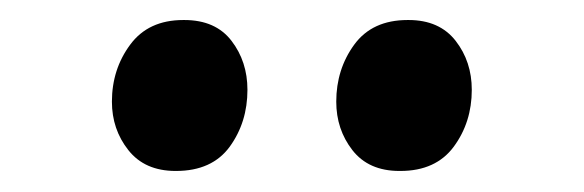

<svg xmlns="http://www.w3.org/2000/svg" viewBox="-20 -814 569 187"><path d="M151 -647.5Q121 -647.5 105 -667.8Q89 -688 89 -715Q89 -746.5 106.8 -770.5Q124.5 -794.5 158.5 -794.5H159.5Q190 -794.5 205.5 -774.2Q221 -754 221 -726.5Q221 -695 203.8 -671.2Q186.5 -647.5 151.5 -647.5ZM369 -647.5Q339 -647.5 323.2 -667.8Q307.5 -688 307.5 -715Q307.5 -746.5 325 -770.5Q342.5 -794.5 377 -794.5H378Q408 -794.5 423.8 -774.2Q439.5 -754 439.5 -726.5Q439.5 -695 422 -671.2Q404.5 -647.5 370 -647.5Z"/></svg>

Font: Merriweather 24pt SemiBold
Style: Regular
Weight: 600
Designer: Eben Sorkin
Foundry: Eben Sorkin
Version: Version 2.100